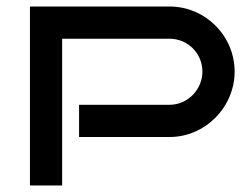

<svg xmlns="http://www.w3.org/2000/svg" viewBox="-20 -570 761 590"><path d="M701 -350C701 -460 611 -550 501 -550H72V0H171V-451H501C557 -451 602 -406 602 -350C602 -295 557 -248 501 -248H223V-149H501C611 -149 701 -241 701 -350Z"/></svg>

Font: Bruno Ace SC
Style: Regular
Weight: 400
Designer: Astigmatic (AOETI)
Foundry: Astigmatic (AOETI)
Version: Version 1.000